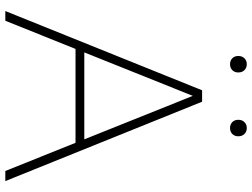

<svg xmlns="http://www.w3.org/2000/svg" viewBox="-133 -815 948 722"><g transform="rotate(90 341.0 -454.0)"><path d="M21.5 0 319.5 -740H362.5L661 0H623L517 -264H164L58 0ZM177 -297H504L340.5 -705ZM461.5 -845Q448 -845 439.2 -853.5Q430.5 -862 430.5 -876Q430.5 -890.5 439.2 -899.2Q448 -908 461.5 -908Q475 -908 483.8 -899.2Q492.5 -890.5 492.5 -876Q492.5 -862 483.8 -853.5Q475 -845 461.5 -845ZM221.5 -845Q208 -845 199.2 -853.5Q190.5 -862 190.5 -876Q190.5 -890.5 199.2 -899.2Q208 -908 221.5 -908Q235 -908 243.8 -899.2Q252.5 -890.5 252.5 -876Q252.5 -862 243.8 -853.5Q235 -845 221.5 -845Z"/></g></svg>

Font: Encode Sans Semi Expanded Thin
Style: Regular
Weight: 100
Width: 6
Designer: Multiple Designers
Foundry: Impallari Type
Version: Version 3.000; ttfautohint (v1.8.3) -l 8 -r 50 -G 200 -x 14 